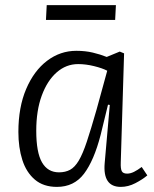

<svg xmlns="http://www.w3.org/2000/svg" viewBox="-20 -718 604 752"><path d="M453 -82Q452 -57 457 -47.5Q462 -38 478 -38Q491 -38 505 -45Q519 -52 535 -64L557 -31Q538 -15 510 -0.5Q482 14 453 14Q382 14 390 -79L410 -307L403 -308L374 -189Q348 -89 309 -37.5Q270 14 203 14Q150 14 116.5 -14.5Q83 -43 67.5 -91.5Q52 -140 52 -201Q52 -298 82.5 -369.5Q113 -441 164.5 -480Q216 -519 279 -519Q314 -519 343.5 -512Q373 -505 398 -495L449 -516L466 -509ZM211 -43Q236 -43 254.5 -53Q273 -63 288.5 -89Q304 -115 320 -163Q336 -211 358 -288L400 -441Q381 -451 348.5 -459Q316 -467 286 -467Q239 -467 202 -434.5Q165 -402 143.5 -343.5Q122 -285 122 -206Q122 -121 144.5 -82Q167 -43 211 -43ZM163 -698H434L431 -640H160Z"/></svg>

Font: Literata 12pt Light
Style: Italic
Weight: 300
Italic angle: -2°
Designer: Latin by Veronika Burian and Jose Scaglione. Greek by Irene Vlachou. Cyrillic by Vera Evstafieva
Foundry: TypeTogether
Version: Version 3.002